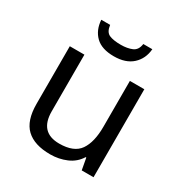

<svg xmlns="http://www.w3.org/2000/svg" viewBox="-173 -872 965 1013"><g transform="rotate(30 309.0 -365.0)"><path d="M533 -536V0H461L448 -71H444Q418 -29 372 -9.5Q326 10 274 10Q177 10 128 -36.5Q79 -83 79 -185V-536H168V-191Q168 -63 287 -63Q376 -63 410.5 -113Q445 -163 445 -257V-536ZM464 -740Q459 -680 418.5 -643Q378 -606 306 -606Q232 -606 194.5 -642.5Q157 -679 153 -740H207Q212 -699 237 -688Q262 -677 308 -677Q347 -677 375.5 -689Q404 -701 409 -740Z"/></g></svg>

Font: Noto Sans Old Turkic
Style: Regular
Weight: 400
Designer: Monotype Design Team
Foundry: Monotype Imaging Inc.
Version: Version 2.003; ttfautohint (v1.8.4.7-5d5b)